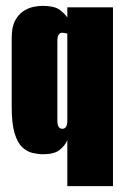

<svg xmlns="http://www.w3.org/2000/svg" viewBox="-20 -520 431 656"><path d="M210 116V-41Q202 -22 183.5 -7.5Q165 7 127 7Q110 7 91 2.5Q72 -2 56 -17Q40 -32 30 -64.5Q20 -97 20 -154V-391Q20 -428 31.5 -449.5Q43 -471 60 -482Q77 -493 94.5 -496.5Q112 -500 125 -500Q165 -500 183 -487Q201 -474 210 -460V-495H366V116ZM193 -80Q197 -80 200 -81.5Q203 -83 205.5 -86.5Q208 -90 209 -95.5Q210 -101 210 -110V-405Q210 -405 208.5 -405.5Q207 -406 204.5 -406.5Q202 -407 199 -407.5Q196 -408 193 -408Q189 -408 186 -406.5Q183 -405 180.5 -401.5Q178 -398 177 -392.5Q176 -387 176 -378V-110Q176 -101 177 -95.5Q178 -90 180.5 -86.5Q183 -83 186 -81.5Q189 -80 193 -80Z"/></svg>

Font: Alumni Sans Thin Black
Style: Regular
Weight: 900
Version: Version 1.018